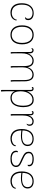

<svg xmlns="http://www.w3.org/2000/svg" viewBox="1755 -2308 781 4331"><g transform="rotate(90 2145.5 -142.5)"><path d="M265 12Q168 12 110.5 -52Q53 -116 53 -243Q53 -368 112 -440Q171 -512 277 -512Q349 -512 391.5 -478.5Q434 -445 434 -387Q434 -357 422.5 -338Q411 -319 391 -319Q384 -319 377.5 -322Q371 -325 365 -335Q385 -335 393.5 -350.5Q402 -366 402 -387Q402 -421 383.5 -443Q365 -465 335.5 -475.5Q306 -486 272 -486Q192 -486 138.5 -427Q85 -368 85 -247Q85 -159 112 -108.5Q139 -58 181 -37.5Q223 -17 268 -17Q304 -17 336.5 -28.5Q369 -40 393.5 -66Q418 -92 427 -135Q436 -131 440 -122.5Q444 -114 435 -92Q416 -39 371 -13.5Q326 12 265 12Z M766 12Q665 12 608.5 -57Q552 -126 552 -250Q552 -374 608.5 -443Q665 -512 766 -512Q867 -512 923.5 -443Q980 -374 980 -250Q980 -126 923.5 -57Q867 12 766 12ZM766 -16Q852 -16 900 -78Q948 -140 948 -250Q948 -360 900 -422Q852 -484 766 -484Q681 -484 632.5 -422Q584 -360 584 -250Q584 -140 632.5 -78Q681 -16 766 -16Z M1816 -87Q1816 -57 1817.5 -34.5Q1819 -12 1822 0Q1819 3 1815 5.5Q1811 8 1804 8Q1796 8 1791.5 2Q1787 -4 1787 -14L1786 -298Q1786 -360 1774 -401.5Q1762 -443 1734.5 -463.5Q1707 -484 1660 -484Q1637 -484 1610 -474Q1583 -464 1558.5 -439.5Q1534 -415 1517.5 -373Q1501 -331 1499 -267L1500 -87Q1500 -57 1501.5 -34.5Q1503 -12 1506 0Q1503 3 1499 5.5Q1495 8 1488 8Q1480 8 1475.5 2Q1471 -4 1471 -14L1470 -298Q1470 -391 1442 -437.5Q1414 -484 1344 -484Q1320 -484 1292 -472.5Q1264 -461 1239.5 -433.5Q1215 -406 1199 -358Q1183 -310 1183 -237Q1183 -170 1183 -127Q1183 -84 1183.5 -59.5Q1184 -35 1185.5 -22Q1187 -9 1189 0Q1186 3 1182 5.5Q1178 8 1171 8Q1163 8 1158.5 2Q1154 -4 1154 -14L1153 -429Q1153 -454 1142.5 -468Q1132 -482 1112 -482Q1101 -482 1092 -475Q1083 -468 1078 -455Q1069 -465 1069 -476Q1069 -493 1083.5 -501.5Q1098 -510 1113 -510Q1145 -510 1164 -489Q1183 -468 1183 -427V-330L1174 -339Q1188 -420 1237.5 -466Q1287 -512 1347 -512Q1421 -512 1458 -466Q1495 -420 1499 -335L1488 -338Q1495 -392 1520.5 -431Q1546 -470 1583 -491Q1620 -512 1663 -512Q1743 -512 1779 -457Q1815 -402 1815 -297Z M2231 -512Q2288 -512 2321.5 -487Q2355 -462 2371 -424Q2387 -386 2392 -346.5Q2397 -307 2397 -278Q2397 -145 2344.5 -66.5Q2292 12 2191 12Q2134 12 2095 -14Q2056 -40 2039 -86V106Q2039 126 2040 150Q2041 174 2042.5 193.5Q2044 213 2045 220Q2042 223 2038 225.5Q2034 228 2027 228Q2018 228 2013 222Q2008 216 2008 206L2009 -432Q2009 -460 2002.5 -471Q1996 -482 1979 -482Q1973 -482 1965 -479Q1957 -476 1952 -464Q1947 -470 1944.5 -475.5Q1942 -481 1942 -486Q1942 -497 1953 -503.5Q1964 -510 1982 -510Q2013 -510 2026 -490Q2039 -470 2039 -431V-300L2016 -271Q2022 -315 2037.5 -357.5Q2053 -400 2079 -435Q2105 -470 2142.5 -491Q2180 -512 2231 -512ZM2229 -484Q2186 -484 2151 -464Q2116 -444 2091 -407.5Q2066 -371 2052.5 -322Q2039 -273 2039 -214Q2039 -181 2045 -146Q2051 -111 2066.5 -81.5Q2082 -52 2111.5 -34Q2141 -16 2188 -16Q2270 -16 2317.5 -79.5Q2365 -143 2365 -276Q2365 -304 2361 -339.5Q2357 -375 2343.5 -408Q2330 -441 2303 -462.5Q2276 -484 2229 -484Z M2570 8Q2562 8 2557.5 2Q2553 -4 2553 -14V-432Q2553 -460 2546 -471Q2539 -482 2523 -482Q2517 -482 2509 -479Q2501 -476 2496 -464Q2486 -475 2486 -486Q2486 -497 2497 -503.5Q2508 -510 2526 -510Q2556 -510 2569 -489Q2582 -468 2582 -427V-327L2570 -319Q2576 -412 2616 -462Q2656 -512 2716 -512Q2761 -512 2789.5 -488.5Q2818 -465 2818 -418Q2818 -390 2805.5 -373Q2793 -356 2781 -354Q2774 -353 2769 -355Q2783 -372 2786 -386.5Q2789 -401 2789 -414Q2789 -452 2769.5 -468Q2750 -484 2716 -484Q2687 -484 2656 -463.5Q2625 -443 2604.5 -391.5Q2584 -340 2584 -247Q2584 -177 2584 -132.5Q2584 -88 2584.5 -62Q2585 -36 2586 -22.5Q2587 -9 2589 0Q2586 3 2581.5 5.5Q2577 8 2570 8Z M3105 12Q3005 12 2947.5 -52Q2890 -116 2890 -243Q2890 -367 2947 -439.5Q3004 -512 3113 -512Q3163 -512 3199 -496Q3235 -480 3255 -449.5Q3275 -419 3275 -375Q3275 -299 3214 -261.5Q3153 -224 3038 -224Q2995 -224 2963.5 -228.5Q2932 -233 2904 -237V-262Q2933 -256 2975.5 -252.5Q3018 -249 3050 -249Q3097 -249 3133.5 -257Q3170 -265 3194.5 -280.5Q3219 -296 3231.5 -320Q3244 -344 3244 -375Q3244 -418 3224 -441.5Q3204 -465 3173.5 -475Q3143 -485 3111 -485Q3028 -485 2975 -427Q2922 -369 2922 -247Q2922 -159 2948.5 -109Q2975 -59 3018 -38Q3061 -17 3108 -17Q3160 -17 3205.5 -40Q3251 -63 3264 -115Q3273 -111 3277 -102Q3281 -93 3272 -72Q3253 -29 3207.5 -8.5Q3162 12 3105 12Z M3561 12Q3495 12 3455 -5.5Q3415 -23 3397 -52Q3379 -81 3379 -114Q3379 -130 3383 -139.5Q3387 -149 3395 -153.5Q3403 -158 3416 -156Q3413 -149 3411.5 -142Q3410 -135 3410 -124Q3410 -68 3451.5 -42Q3493 -16 3558 -16Q3628 -16 3672 -40.5Q3716 -65 3716 -111Q3716 -149 3692 -170.5Q3668 -192 3631 -207.5Q3594 -223 3555 -242Q3516 -261 3481.5 -279.5Q3447 -298 3425 -326Q3403 -354 3403 -400Q3403 -441 3425.5 -466Q3448 -491 3485 -502Q3522 -513 3565 -513Q3648 -513 3689.5 -485Q3731 -457 3731 -410Q3731 -399 3728.5 -391.5Q3726 -384 3718 -379Q3714 -376 3708 -376Q3702 -376 3695 -378Q3698 -385 3699 -391.5Q3700 -398 3700 -404Q3700 -446 3663.5 -465.5Q3627 -485 3563 -485Q3530 -485 3500.5 -477.5Q3471 -470 3453 -452Q3435 -434 3435 -403Q3435 -365 3454 -341.5Q3473 -318 3504.5 -302Q3536 -286 3571 -269Q3602 -255 3633 -241.5Q3664 -228 3690 -211.5Q3716 -195 3732 -171.5Q3748 -148 3748 -113Q3748 -86 3732.5 -57Q3717 -28 3677 -8Q3637 12 3561 12Z M4062 12Q3962 12 3904.5 -52Q3847 -116 3847 -243Q3847 -367 3904 -439.5Q3961 -512 4070 -512Q4120 -512 4156 -496Q4192 -480 4212 -449.5Q4232 -419 4232 -375Q4232 -299 4171 -261.5Q4110 -224 3995 -224Q3952 -224 3920.5 -228.5Q3889 -233 3861 -237V-262Q3890 -256 3932.5 -252.5Q3975 -249 4007 -249Q4054 -249 4090.5 -257Q4127 -265 4151.5 -280.5Q4176 -296 4188.5 -320Q4201 -344 4201 -375Q4201 -418 4181 -441.5Q4161 -465 4130.5 -475Q4100 -485 4068 -485Q3985 -485 3932 -427Q3879 -369 3879 -247Q3879 -159 3905.5 -109Q3932 -59 3975 -38Q4018 -17 4065 -17Q4117 -17 4162.5 -40Q4208 -63 4221 -115Q4230 -111 4234 -102Q4238 -93 4229 -72Q4210 -29 4164.5 -8.5Q4119 12 4062 12Z"/></g></svg>

Font: Arima Thin
Style: Regular
Weight: 100
Designer: Joana Correia and Natanael Gama
Foundry: NDISCOVER
Version: Version 1.101;gftools[0.9.23]